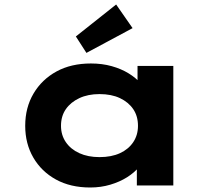

<svg xmlns="http://www.w3.org/2000/svg" viewBox="-20 -824 952 853"><path d="M381 9Q293 9 228.5 -26.5Q164 -62 128 -124Q92 -186 92 -265Q92 -346 129 -408.5Q166 -471 231 -506.5Q296 -542 384 -542Q434 -542 476.5 -530Q519 -518 551.5 -498Q584 -478 604 -454.5Q624 -431 629 -408L591 -405V-531H750V0H588V-142L621 -133Q618 -107 597.5 -82Q577 -57 544.5 -36.5Q512 -16 470 -3.5Q428 9 381 9ZM422 -126Q475 -126 513 -143.5Q551 -161 572 -192.5Q593 -224 593 -265Q593 -308 572 -339Q551 -370 513 -388Q475 -406 422 -406Q371 -406 332.5 -388Q294 -370 272.5 -339Q251 -308 251 -265Q251 -224 272.5 -192.5Q294 -161 332.5 -143.5Q371 -126 422 -126ZM364 -589 317 -662 496 -804 569 -699Z"/></svg>

Font: Lexend Peta
Style: Bold
Weight: 700
Designer: Bonnie Shaver-Troup, Thomas Jockin
Foundry: Lexend
Version: Version 1.007